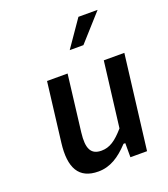

<svg xmlns="http://www.w3.org/2000/svg" viewBox="-134 -814 805 922"><g transform="rotate(-20 268.0 -353.5)"><path d="M211 12C272 12 320 -20 367 -70L369 -72H378V0H463L522 -481H417L376 -148L375 -147C333 -99 301 -77 259 -77C206 -77 187 -111 197 -193L232 -481H127L90 -178C75 -55 111 12 211 12ZM374 -719 280 -583H350L472 -719Z"/></g></svg>

Font: Falling Sky
Style: LightObl
Weight: 400
Designer: Paul D. Hunt
Foundry: Adobe Systems Incorporated
Version: Version 1.02